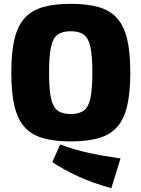

<svg xmlns="http://www.w3.org/2000/svg" viewBox="-20 -724 738 1002"><path d="M349 -704Q435 -704 494.5 -687Q554 -670 590.5 -629.5Q627 -589 643.5 -520Q660 -451 660 -345Q660 -240 643.5 -170.5Q627 -101 590.5 -60.5Q554 -20 494.5 -3Q435 14 349 14Q264 14 204.5 -3Q145 -20 108.5 -60.5Q72 -101 55.5 -170.5Q39 -240 39 -345Q39 -451 55.5 -520Q72 -589 108.5 -629.5Q145 -670 204.5 -687Q264 -704 349 -704ZM294 30Q365 57 441.5 73.5Q518 90 609 103L561 258Q465 232 388 196.5Q311 161 253 122ZM349 -561Q305 -561 280.5 -543Q256 -525 246 -478Q236 -431 236 -345Q236 -259 246 -212Q256 -165 280.5 -147Q305 -129 349 -129Q393 -129 417.5 -147Q442 -165 452 -212Q462 -259 462 -345Q462 -431 452 -478Q442 -525 417.5 -543Q393 -561 349 -561Z"/></svg>

Font: Exo 2 ExtraBold
Style: Regular
Weight: 800
Designer: Natanael Gama
Foundry: Natanael Gama
Version: Version 2.010